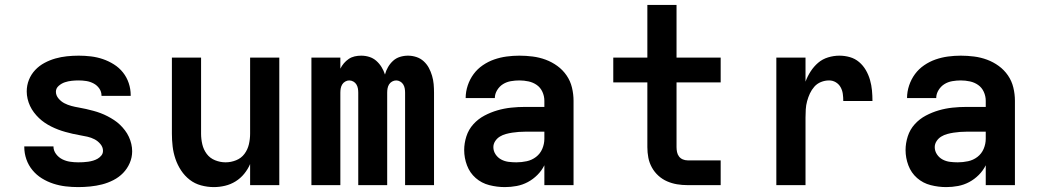

<svg xmlns="http://www.w3.org/2000/svg" viewBox="-20 -755 4240 783"><path d="M299 8Q273 8 247.5 5Q222 2 197.5 -6Q173 -14 151 -27.5Q129 -41 112.5 -61Q96 -81 87.5 -105.5Q79 -130 79 -156Q79 -156 79 -157Q79 -158 79 -158H198Q198 -158 198 -158Q198 -158 198 -158Q198 -141 208.5 -127Q219 -113 234 -105.5Q249 -98 265.5 -95.5Q282 -93 299 -93Q309 -93 319 -93.5Q329 -94 339.5 -95.5Q350 -97 360 -100Q370 -103 378.5 -108Q387 -113 393.5 -121Q400 -129 400 -140Q400 -155 389.5 -167.5Q379 -180 365.5 -187Q352 -194 336.5 -197.5Q321 -201 306 -203.5Q291 -206 276 -209.5Q261 -213 246.5 -217Q232 -221 217.5 -226.5Q203 -232 189 -239Q175 -246 162.5 -254.5Q150 -263 139 -273.5Q128 -284 118.5 -296.5Q109 -309 102.5 -323Q96 -337 92.5 -352Q89 -367 89 -382Q89 -407 98 -429.5Q107 -452 123.5 -469.5Q140 -487 161.5 -498.5Q183 -510 206 -516.5Q229 -523 253 -525.5Q277 -528 301 -528Q326 -528 351 -525Q376 -522 399.5 -514Q423 -506 444.5 -492.5Q466 -479 481.5 -459.5Q497 -440 505 -416Q513 -392 513 -367Q513 -366 513 -365.5Q513 -365 513 -364H394Q394 -364 394 -364.5Q394 -365 394 -365Q394 -381 385 -394Q376 -407 362 -414.5Q348 -422 332.5 -424.5Q317 -427 301 -427Q287 -427 272.5 -425.5Q258 -424 244.5 -419.5Q231 -415 219.5 -405Q208 -395 208 -381Q208 -366 218.5 -353.5Q229 -341 242.5 -334Q256 -327 271 -323Q286 -319 301 -316.5Q316 -314 331 -310.5Q346 -307 361 -303Q376 -299 390.5 -293.5Q405 -288 418.5 -281Q432 -274 445 -265.5Q458 -257 469 -246.5Q480 -236 489.5 -223.5Q499 -211 505.5 -197Q512 -183 515.5 -168Q519 -153 519 -138Q519 -113 509 -90Q499 -67 482 -49.5Q465 -32 442.5 -20.5Q420 -9 396.5 -3Q373 3 348 5.5Q323 8 299 8Z M852 8Q826 8 800 1Q774 -6 753.5 -22Q733 -38 718.5 -60Q704 -82 695.5 -107Q687 -132 684 -158Q681 -184 681 -210V-520H800V-210Q800 -188 805 -166.5Q810 -145 823 -127.5Q836 -110 857 -101.5Q878 -93 900 -93Q922 -93 943 -101.5Q964 -110 977 -127.5Q990 -145 995 -166.5Q1000 -188 1000 -210V-520H1119V0H1000V-86Q991 -65 976 -46.5Q961 -28 941 -15.5Q921 -3 898 2.5Q875 8 852 8Z M1250 0V-520H1368V-475Q1374 -487 1382.5 -497Q1391 -507 1402 -514.5Q1413 -522 1426 -525Q1439 -528 1453 -528Q1453 -528 1453 -528Q1453 -528 1453 -528Q1470 -528 1486 -523Q1502 -518 1514.5 -507Q1527 -496 1536 -481.5Q1545 -467 1550 -451Q1554 -467 1562.5 -481.5Q1571 -496 1583 -507Q1595 -518 1611 -523Q1627 -528 1644 -528Q1661 -528 1678 -522.5Q1695 -517 1708 -505Q1721 -493 1729 -478Q1737 -463 1742 -446Q1747 -429 1748.5 -412Q1750 -395 1750 -377V0H1632V-377Q1632 -386 1630.5 -394.5Q1629 -403 1624.5 -410.5Q1620 -418 1612 -422.5Q1604 -427 1596 -427Q1587 -427 1579 -422.5Q1571 -418 1566.5 -410.5Q1562 -403 1560.5 -394.5Q1559 -386 1559 -377V0H1441V-377Q1441 -386 1439.5 -394.5Q1438 -403 1433.5 -410.5Q1429 -418 1421 -422.5Q1413 -427 1404 -427Q1396 -427 1388 -422.5Q1380 -418 1375.5 -410.5Q1371 -403 1369.5 -394.5Q1368 -386 1368 -377V0Z M2039 8Q2007 8 1975.5 0Q1944 -8 1920 -29Q1896 -50 1884.5 -80.5Q1873 -111 1873 -143Q1873 -171 1882 -199Q1891 -227 1910.5 -248.5Q1930 -270 1955.5 -283.5Q1981 -297 2008.5 -305Q2036 -313 2064.5 -316Q2093 -319 2122 -319H2200V-344Q2200 -363 2192 -380.5Q2184 -398 2169 -408.5Q2154 -419 2135.5 -423Q2117 -427 2098 -427Q2081 -427 2063.5 -424Q2046 -421 2031.5 -412Q2017 -403 2007.5 -387.5Q1998 -372 1998 -355H1879Q1879 -381 1887.5 -406.5Q1896 -432 1911.5 -453Q1927 -474 1949 -489Q1971 -504 1995.5 -512.5Q2020 -521 2046 -524.5Q2072 -528 2098 -528Q2125 -528 2152.5 -524.5Q2180 -521 2205.5 -511.5Q2231 -502 2253 -486Q2275 -470 2290.5 -447.5Q2306 -425 2312.5 -398Q2319 -371 2319 -344V0H2200V-81Q2189 -59 2171.5 -41.5Q2154 -24 2132.5 -12.5Q2111 -1 2087 3.5Q2063 8 2039 8ZM2086 -93Q2107 -93 2128 -97.5Q2149 -102 2166 -115Q2183 -128 2191.5 -148Q2200 -168 2200 -189V-218H2122Q2109 -218 2095.5 -217Q2082 -216 2069 -214Q2056 -212 2043 -208.5Q2030 -205 2018.5 -198Q2007 -191 1999.5 -179.5Q1992 -168 1992 -155Q1992 -139 2001 -125.5Q2010 -112 2024 -104.5Q2038 -97 2054 -95Q2070 -93 2086 -93Z M2784 0Q2762 0 2741 -3.5Q2720 -7 2700.5 -15.5Q2681 -24 2665 -38.5Q2649 -53 2638.5 -72Q2628 -91 2624 -112Q2620 -133 2620 -155V-419H2481V-520H2620V-735H2739V-520H2919V-419H2739V-155Q2739 -145 2741 -135Q2743 -125 2749 -117Q2755 -109 2764.5 -105Q2774 -101 2784 -101H2919V0Z M3146 0V-520H3265V-422Q3273 -444 3286 -464Q3299 -484 3316.5 -499Q3334 -514 3357 -521Q3380 -528 3403 -528Q3425 -528 3446 -522Q3467 -516 3483.5 -502Q3500 -488 3511 -469Q3522 -450 3528 -429Q3534 -408 3536 -386.5Q3538 -365 3538 -343H3419Q3419 -358 3417 -372.5Q3415 -387 3408 -399.5Q3401 -412 3388.5 -419.5Q3376 -427 3361 -427Q3344 -427 3328 -420.5Q3312 -414 3301 -401.5Q3290 -389 3283 -374Q3276 -359 3271.5 -342.5Q3267 -326 3266 -309Q3265 -292 3265 -276V0Z M3839 8Q3807 8 3775.5 0Q3744 -8 3720 -29Q3696 -50 3684.5 -80.5Q3673 -111 3673 -143Q3673 -171 3682 -199Q3691 -227 3710.5 -248.5Q3730 -270 3755.5 -283.5Q3781 -297 3808.5 -305Q3836 -313 3864.5 -316Q3893 -319 3922 -319H4000V-344Q4000 -363 3992 -380.5Q3984 -398 3969 -408.5Q3954 -419 3935.5 -423Q3917 -427 3898 -427Q3881 -427 3863.5 -424Q3846 -421 3831.5 -412Q3817 -403 3807.5 -387.5Q3798 -372 3798 -355H3679Q3679 -381 3687.5 -406.5Q3696 -432 3711.5 -453Q3727 -474 3749 -489Q3771 -504 3795.5 -512.5Q3820 -521 3846 -524.5Q3872 -528 3898 -528Q3925 -528 3952.5 -524.5Q3980 -521 4005.5 -511.5Q4031 -502 4053 -486Q4075 -470 4090.5 -447.5Q4106 -425 4112.5 -398Q4119 -371 4119 -344V0H4000V-81Q3989 -59 3971.5 -41.5Q3954 -24 3932.5 -12.5Q3911 -1 3887 3.5Q3863 8 3839 8ZM3886 -93Q3907 -93 3928 -97.5Q3949 -102 3966 -115Q3983 -128 3991.5 -148Q4000 -168 4000 -189V-218H3922Q3909 -218 3895.5 -217Q3882 -216 3869 -214Q3856 -212 3843 -208.5Q3830 -205 3818.5 -198Q3807 -191 3799.5 -179.5Q3792 -168 3792 -155Q3792 -139 3801 -125.5Q3810 -112 3824 -104.5Q3838 -97 3854 -95Q3870 -93 3886 -93Z"/></svg>

Font: Iosevka SS04 Extended
Style: Bold
Weight: 700
Width: 7
Monospace: yes
Designer: Belleve Invis
Foundry: Belleve Invis
Version: Version 19.0.0; ttfautohint (v1.8.4)